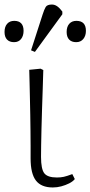

<svg xmlns="http://www.w3.org/2000/svg" viewBox="-54 -813 399 847"><path d="M179 14Q128 14 104.5 -16.5Q81 -47 81 -114Q81 -138 81 -169.5Q81 -201 80.5 -236Q80 -271 79.5 -307.5Q79 -344 78 -379.5Q77 -415 76.5 -447Q76 -479 75 -505L125 -510L137 -504Q136 -466 134.5 -422Q133 -378 131.5 -332.5Q130 -287 129 -245Q128 -203 127.5 -171Q127 -139 127 -121Q127 -67 141.5 -48.5Q156 -30 197 -30Q214 -30 227.5 -33Q241 -36 265 -45L276 -23Q267 -12 251 -4Q235 4 216.5 9Q198 14 179 14ZM100 -584 83 -591 134 -749Q141 -771 147.5 -782Q154 -793 175 -793Q187 -793 198 -785.5Q209 -778 221 -762V-750ZM8 -627Q-12 -627 -23 -638.5Q-34 -650 -34 -672Q-34 -695 -22.5 -708Q-11 -721 9 -721Q29 -721 39.5 -710Q50 -699 50 -677Q50 -655 39 -641Q28 -627 8 -627ZM282 -627Q262 -627 251 -638.5Q240 -650 240 -672Q240 -695 251.5 -708Q263 -721 283 -721Q304 -721 314.5 -710Q325 -699 325 -677Q325 -655 313.5 -641Q302 -627 282 -627Z"/></svg>

Font: Literata 18pt ExtraLight
Style: Regular
Weight: 250
Designer: Latin by Veronika Burian and Jose Scaglione. Greek by Irene Vlachou. Cyrillic by Vera Evstafieva.
Foundry: TypeTogether
Version: Version 3.103;gftools[0.9.29]